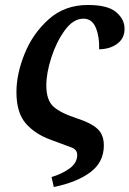

<svg xmlns="http://www.w3.org/2000/svg" viewBox="-20 -566 520 771"><path d="M196 185Q289 166 343 125.5Q397 85 397 18Q397 -25 371.5 -48.5Q346 -72 291 -90Q223 -112 194.5 -138Q166 -164 166 -223Q166 -272 186 -334.5Q206 -397 240 -444Q274 -491 315 -491Q350 -491 365 -454Q380 -417 378 -368Q424 -369 453 -392Q482 -415 480 -454Q479 -490 445.5 -518Q412 -546 333 -546Q240 -546 176 -489Q112 -432 79 -350.5Q46 -269 46 -196Q46 -114 83 -71Q120 -28 183 -5Q246 18 268 26.5Q290 35 290 56Q290 88 260 110Q230 132 187 145Z"/></svg>

Font: Noto Serif SemiCondensed Semi
Style: Italic
Weight: 600
Width: 4
Italic angle: -12°
Designer: Monotype Design Team
Foundry: Monotype Imaging Inc.
Version: Version 1.901